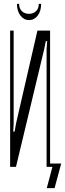

<svg xmlns="http://www.w3.org/2000/svg" viewBox="-20 -856 334 985"><path d="M237 -699V0H219V-605L222 -645H215L207 -605L62 0H32V-699H50V-221L48 -181H55L62 -221L172 -699ZM179 -836H191Q191 -799 173.5 -776Q156 -753 129 -753Q102 -753 84.5 -776.5Q67 -800 67 -836H78Q78 -813 92 -799Q106 -785 129 -785Q151 -785 165 -799Q179 -813 179 -836ZM220 109 249 0H231V-17H294L260 109Z"/></svg>

Font: Moniqa Cond Heading
Style: Regular
Weight: 400
Width: 3
Designer: Rajesh Rajput
Foundry: Rajesh Rajput
Version: Version 1.000